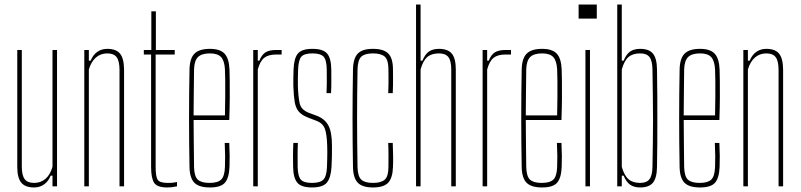

<svg xmlns="http://www.w3.org/2000/svg" viewBox="-20 -820 3524 845"><path d="M130 5Q91 5 73.5 -16.2Q56 -37.5 56 -86V-600H76V-86Q76 -48 88.8 -31.5Q101.5 -15 130 -15Q159.5 -15 180.5 -33.2Q201.5 -51.5 211 -86V-600H231V0H211V-47H203Q193.5 -22.5 174.5 -8.8Q155.5 5 130 5Z M351 0V-600H371V-553H379Q389 -578 407.8 -591.5Q426.5 -605 452 -605Q491 -605 508.2 -584Q525.5 -563 526 -514V0H506V-514Q505.5 -552.5 493 -568.8Q480.5 -585 452 -585Q423 -585 402 -566.8Q381 -548.5 371 -514V0Z M716 5Q671 5 658 -16Q645 -37 645 -85V-580H613V-600H646V-770H666V-600H749V-580H665V-85Q665 -44 673.5 -29.5Q682 -15 718 -15Q734 -15 741.2 -16Q748.5 -17 759 -19V0Q749.5 2 738.5 3.5Q727.5 5 716 5Z M904 5Q855.5 5 835.2 -16Q815 -37 814 -85Q813 -138.5 812.5 -192.2Q812 -246 812 -299.5Q812 -353 812.5 -406.8Q813 -460.5 814 -514Q815 -563 836 -584Q857 -605 904 -605Q948.5 -605 968.2 -584Q988 -563 990 -514Q990.5 -496 991 -465Q991.5 -434 991.2 -390.5Q991 -347 989 -292H832Q832 -245.5 832.8 -196Q833.5 -146.5 834 -85Q835 -44 850.5 -29.5Q866 -15 902 -15Q938 -15 953.2 -29.5Q968.5 -44 970 -85Q971 -107.5 970.8 -133.2Q970.5 -159 969 -191H989Q990.5 -159 990.8 -133Q991 -107 990 -85Q988 -37 970 -16Q952 5 904 5ZM832 -312H970Q971 -356.5 971.2 -395.5Q971.5 -434.5 971.2 -464.8Q971 -495 970 -514Q968 -552.5 953 -568.8Q938 -585 904 -585Q867.5 -585 851.2 -568.8Q835 -552.5 834 -514Q833.5 -455 832.8 -406.5Q832 -358 832 -312Z M1094.5 0V-600H1114.5V-553H1121.5Q1132 -579.5 1148.8 -589.8Q1165.5 -600 1194.5 -600Q1200.5 -600 1207 -600Q1213.5 -600 1219.5 -600V-580H1194.5Q1161 -580 1142.8 -565.5Q1124.5 -551 1114.5 -514V0Z M1353 5Q1306 5 1288.5 -16Q1271 -37 1270 -85Q1269.5 -107 1269.5 -133Q1269.5 -159 1271 -191H1291Q1289.5 -159.5 1289.8 -134Q1290 -108.5 1290 -85Q1291 -44 1304 -29.5Q1317 -15 1353 -15Q1389 -15 1403.2 -29.5Q1417.5 -44 1419 -85Q1419.5 -101 1420 -117.5Q1420.5 -134 1420.5 -149.8Q1420.5 -165.5 1420 -179Q1418.5 -228.5 1409.8 -253.2Q1401 -278 1371 -289L1337 -302Q1308.5 -313 1295 -328.8Q1281.5 -344.5 1277 -371.2Q1272.5 -398 1271 -442Q1270.5 -461.5 1271 -478Q1271.5 -494.5 1272 -514Q1273.5 -563 1290.8 -584Q1308 -605 1355 -605Q1402.5 -605 1420 -584Q1437.5 -563 1438 -514Q1438 -493 1438.2 -467.8Q1438.5 -442.5 1437 -410H1417Q1418 -431 1418.2 -449Q1418.5 -467 1418.2 -483Q1418 -499 1418 -514Q1417.5 -556 1404.2 -570.5Q1391 -585 1355 -585Q1319 -585 1306.2 -570.5Q1293.5 -556 1292 -514Q1291.5 -493 1291 -476.5Q1290.5 -460 1291 -442Q1292.5 -394 1298.8 -365.5Q1305 -337 1338 -324L1373 -311Q1409 -297.5 1425 -268.2Q1441 -239 1441 -179Q1441 -157.5 1440.8 -132.2Q1440.5 -107 1439 -85Q1436 -37 1418.2 -16Q1400.5 5 1353 5Z M1688.5 -410Q1689.5 -431 1689.8 -449Q1690 -467 1689.8 -483Q1689.5 -499 1689.5 -514Q1689.5 -556 1673.5 -570.5Q1657.5 -585 1621.5 -585Q1585.5 -585 1570 -570.5Q1554.5 -556 1553.5 -514Q1552.5 -450.5 1552 -399Q1551.5 -347.5 1551.5 -299.5Q1551.5 -251.5 1552 -200Q1552.5 -148.5 1553.5 -85Q1554.5 -44 1570 -29.5Q1585.5 -15 1621.5 -15Q1657.5 -15 1673.5 -29.5Q1689.5 -44 1689.5 -85Q1689.5 -108.5 1689.8 -134Q1690 -159.5 1688.5 -191H1708.5Q1710 -159 1710.2 -133Q1710.5 -107 1709.5 -85Q1708 -37 1688.5 -16Q1669 5 1621.5 5Q1574.5 5 1554.5 -16Q1534.5 -37 1533.5 -85Q1532.5 -138.5 1532 -192.2Q1531.5 -246 1531.5 -299.5Q1531.5 -353 1532 -406.8Q1532.5 -460.5 1533.5 -514Q1534.5 -563 1554.5 -584Q1574.5 -605 1621.5 -605Q1669 -605 1689.2 -584Q1709.5 -563 1709.5 -514Q1709.5 -493 1709.8 -467.8Q1710 -442.5 1708.5 -410Z M1811 0V-800H1831V-553H1839Q1850.5 -581 1867.5 -593Q1884.5 -605 1912 -605Q1951 -605 1968.5 -584Q1986 -563 1986 -514V0H1966V-514Q1966 -552.5 1953.2 -568.8Q1940.5 -585 1912 -585Q1879 -585 1860.2 -568.8Q1841.5 -552.5 1831 -514V0Z M2104 0V-600H2124V-553H2131Q2141.5 -579.5 2158.2 -589.8Q2175 -600 2204 -600Q2210 -600 2216.5 -600Q2223 -600 2229 -600V-580H2204Q2170.5 -580 2152.2 -565.5Q2134 -551 2124 -514V0Z M2366 5Q2317.5 5 2297.2 -16Q2277 -37 2276 -85Q2275 -138.5 2274.5 -192.2Q2274 -246 2274 -299.5Q2274 -353 2274.5 -406.8Q2275 -460.5 2276 -514Q2277 -563 2298 -584Q2319 -605 2366 -605Q2410.5 -605 2430.2 -584Q2450 -563 2452 -514Q2452.5 -496 2453 -465Q2453.5 -434 2453.2 -390.5Q2453 -347 2451 -292H2294Q2294 -245.5 2294.8 -196Q2295.5 -146.5 2296 -85Q2297 -44 2312.5 -29.5Q2328 -15 2364 -15Q2400 -15 2415.2 -29.5Q2430.5 -44 2432 -85Q2433 -107.5 2432.8 -133.2Q2432.5 -159 2431 -191H2451Q2452.5 -159 2452.8 -133Q2453 -107 2452 -85Q2450 -37 2432 -16Q2414 5 2366 5ZM2294 -312H2432Q2433 -356.5 2433.2 -395.5Q2433.5 -434.5 2433.2 -464.8Q2433 -495 2432 -514Q2430 -552.5 2415 -568.8Q2400 -585 2366 -585Q2329.5 -585 2313.2 -568.8Q2297 -552.5 2296 -514Q2295.5 -455 2294.8 -406.5Q2294 -358 2294 -312Z M2526.5 -738V-800H2606.5V-738ZM2556.5 0V-600H2576.5V0Z M2797.5 5Q2770 5 2753 -7.2Q2736 -19.5 2724.5 -47H2716.5V0H2696.5V-800H2716.5V-553H2724.5Q2736 -581 2753 -593Q2770 -605 2797.5 -605Q2836.5 -605 2853.8 -584Q2871 -563 2871.5 -514Q2872.5 -453.5 2872.8 -398.8Q2873 -344 2873 -292.8Q2873 -241.5 2872.8 -190.5Q2872.5 -139.5 2871.5 -86Q2871 -37.5 2853.8 -16.2Q2836.5 5 2797.5 5ZM2797.5 -15Q2826 -15 2838.5 -31.5Q2851 -48 2851.5 -86Q2852.5 -139 2853.2 -189.5Q2854 -240 2854 -291Q2854 -342 2853.2 -397Q2852.5 -452 2851.5 -514Q2851 -552.5 2838.5 -568.8Q2826 -585 2797.5 -585Q2764.5 -585 2745.8 -568.8Q2727 -552.5 2716.5 -514V-86Q2727 -48 2745.8 -31.5Q2764.5 -15 2797.5 -15Z M3061 5Q3012.5 5 2992.2 -16Q2972 -37 2971 -85Q2970 -138.5 2969.5 -192.2Q2969 -246 2969 -299.5Q2969 -353 2969.5 -406.8Q2970 -460.5 2971 -514Q2972 -563 2993 -584Q3014 -605 3061 -605Q3105.5 -605 3125.2 -584Q3145 -563 3147 -514Q3147.5 -496 3148 -465Q3148.5 -434 3148.2 -390.5Q3148 -347 3146 -292H2989Q2989 -245.5 2989.8 -196Q2990.5 -146.5 2991 -85Q2992 -44 3007.5 -29.5Q3023 -15 3059 -15Q3095 -15 3110.2 -29.5Q3125.5 -44 3127 -85Q3128 -107.5 3127.8 -133.2Q3127.5 -159 3126 -191H3146Q3147.5 -159 3147.8 -133Q3148 -107 3147 -85Q3145 -37 3127 -16Q3109 5 3061 5ZM2989 -312H3127Q3128 -356.5 3128.2 -395.5Q3128.5 -434.5 3128.2 -464.8Q3128 -495 3127 -514Q3125 -552.5 3110 -568.8Q3095 -585 3061 -585Q3024.5 -585 3008.2 -568.8Q2992 -552.5 2991 -514Q2990.5 -455 2989.8 -406.5Q2989 -358 2989 -312Z M3251.5 0V-600H3271.5V-553H3279.5Q3289.5 -578 3308.2 -591.5Q3327 -605 3352.5 -605Q3391.5 -605 3408.8 -584Q3426 -563 3426.5 -514V0H3406.5V-514Q3406 -552.5 3393.5 -568.8Q3381 -585 3352.5 -585Q3323.5 -585 3302.5 -566.8Q3281.5 -548.5 3271.5 -514V0Z"/></svg>

Font: Big Shoulders Thin
Style: Regular
Weight: 100
Designer: Patric King
Foundry: XO Type Co
Version: Version 2.002